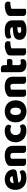

<svg xmlns="http://www.w3.org/2000/svg" viewBox="1938 -2572 649 4566"><g transform="rotate(-90 2263.0 -288.5)"><path d="M309 16Q250 16 199.5 -0.5Q149 -17 111.5 -50Q74 -83 52.5 -133Q31 -183 31 -250Q31 -316 52.5 -363.5Q74 -411 109 -441.5Q144 -472 189 -486.5Q234 -501 281 -501Q334 -501 377.5 -485Q421 -469 452.5 -441Q484 -413 501.5 -374Q519 -335 519 -289Q519 -255 500 -237Q481 -219 447 -214L200 -177Q211 -144 245 -127.5Q279 -111 323 -111Q364 -111 400.5 -121.5Q437 -132 460 -146Q476 -136 487 -118Q498 -100 498 -80Q498 -35 456 -13Q424 4 384 10Q344 16 309 16ZM281 -377Q257 -377 239.5 -369Q222 -361 211 -348.5Q200 -336 194.5 -320.5Q189 -305 188 -289L359 -317Q356 -337 337 -357Q318 -377 281 -377Z M909 -308Q909 -339 891.5 -353.5Q874 -368 844 -368Q824 -368 804.5 -363Q785 -358 771 -348V-1Q761 2 739.5 5Q718 8 695 8Q673 8 655.5 5Q638 2 626 -7Q614 -16 607.5 -31.5Q601 -47 601 -72V-372Q601 -399 612.5 -416Q624 -433 644 -447Q678 -471 729.5 -486Q781 -501 844 -501Q957 -501 1018 -451.5Q1079 -402 1079 -314V-1Q1069 2 1047.5 5Q1026 8 1003 8Q981 8 963.5 5Q946 2 934 -7Q922 -16 915.5 -31.5Q909 -47 909 -72Z M1458 -367Q1433 -367 1410.5 -359Q1388 -351 1371.5 -335.5Q1355 -320 1345 -297Q1335 -274 1335 -243Q1335 -181 1370.5 -150Q1406 -119 1457 -119Q1487 -119 1509 -126Q1531 -133 1548 -141Q1568 -127 1578 -110.5Q1588 -94 1588 -71Q1588 -30 1549 -7.5Q1510 15 1441 15Q1378 15 1327 -3.5Q1276 -22 1239.5 -55.5Q1203 -89 1183 -136Q1163 -183 1163 -240Q1163 -306 1184.5 -355.5Q1206 -405 1243 -437Q1280 -469 1328.5 -485Q1377 -501 1431 -501Q1503 -501 1542 -475Q1581 -449 1581 -408Q1581 -389 1572 -372.5Q1563 -356 1551 -344Q1534 -352 1510 -359.5Q1486 -367 1458 -367Z M2161 -243Q2161 -181 2142 -132.5Q2123 -84 2088.5 -51Q2054 -18 2006 -1Q1958 16 1899 16Q1840 16 1792 -2Q1744 -20 1709.5 -53.5Q1675 -87 1656 -135Q1637 -183 1637 -243Q1637 -302 1656 -350Q1675 -398 1709.5 -431.5Q1744 -465 1792 -483Q1840 -501 1899 -501Q1958 -501 2006 -482.5Q2054 -464 2088.5 -430.5Q2123 -397 2142 -349Q2161 -301 2161 -243ZM1811 -243Q1811 -182 1834.5 -149.5Q1858 -117 1900 -117Q1942 -117 1964.5 -150Q1987 -183 1987 -243Q1987 -303 1964 -335.5Q1941 -368 1899 -368Q1857 -368 1834 -335.5Q1811 -303 1811 -243Z M2552 -308Q2552 -339 2534.5 -353.5Q2517 -368 2487 -368Q2467 -368 2447.5 -363Q2428 -358 2414 -348V-1Q2404 2 2382.5 5Q2361 8 2338 8Q2316 8 2298.5 5Q2281 2 2269 -7Q2257 -16 2250.5 -31.5Q2244 -47 2244 -72V-372Q2244 -399 2255.5 -416Q2267 -433 2287 -447Q2321 -471 2372.5 -486Q2424 -501 2487 -501Q2600 -501 2661 -451.5Q2722 -402 2722 -314V-1Q2712 2 2690.5 5Q2669 8 2646 8Q2624 8 2606.5 5Q2589 2 2577 -7Q2565 -16 2558.5 -31.5Q2552 -47 2552 -72Z M2997 -167Q2997 -141 3013.5 -130Q3030 -119 3060 -119Q3075 -119 3091 -121.5Q3107 -124 3119 -128Q3128 -117 3134.5 -103.5Q3141 -90 3141 -71Q3141 -33 3112.5 -9Q3084 15 3012 15Q2924 15 2876.5 -25Q2829 -65 2829 -155V-583Q2840 -586 2860.5 -589.5Q2881 -593 2904 -593Q2948 -593 2972.5 -577.5Q2997 -562 2997 -512V-448H3128Q3134 -437 3139.5 -420.5Q3145 -404 3145 -384Q3145 -349 3129.5 -333.5Q3114 -318 3088 -318H2997Z M3397 -1Q3387 2 3365.5 5Q3344 8 3321 8Q3299 8 3281.5 5Q3264 2 3252 -7Q3240 -16 3233.5 -31.5Q3227 -47 3227 -72V-372Q3227 -395 3235.5 -411.5Q3244 -428 3260 -441Q3276 -454 3299.5 -464.5Q3323 -475 3350 -483Q3377 -491 3406 -495.5Q3435 -500 3464 -500Q3512 -500 3540 -481.5Q3568 -463 3568 -421Q3568 -407 3564 -393.5Q3560 -380 3554 -369Q3533 -369 3511 -367Q3489 -365 3468 -361Q3447 -357 3428.5 -352.5Q3410 -348 3397 -342Z M3831 -108Q3848 -108 3868.5 -111.5Q3889 -115 3899 -121V-201L3827 -195Q3799 -193 3781 -183Q3763 -173 3763 -153Q3763 -133 3778.5 -120.5Q3794 -108 3831 -108ZM3823 -501Q3877 -501 3921.5 -490Q3966 -479 3997.5 -456.5Q4029 -434 4046 -399.5Q4063 -365 4063 -318V-94Q4063 -68 4048.5 -51.5Q4034 -35 4014 -23Q3949 16 3831 16Q3778 16 3735.5 6Q3693 -4 3662.5 -24Q3632 -44 3615.5 -75Q3599 -106 3599 -147Q3599 -216 3640 -253Q3681 -290 3767 -299L3898 -313V-320Q3898 -349 3872.5 -361.5Q3847 -374 3799 -374Q3761 -374 3725 -366Q3689 -358 3660 -346Q3647 -355 3638 -373.5Q3629 -392 3629 -412Q3629 -438 3641.5 -453.5Q3654 -469 3680 -480Q3709 -491 3748.5 -496Q3788 -501 3823 -501Z M4337 -1Q4327 2 4305.5 5Q4284 8 4261 8Q4239 8 4221.5 5Q4204 2 4192 -7Q4180 -16 4173.5 -31.5Q4167 -47 4167 -72V-372Q4167 -395 4175.5 -411.5Q4184 -428 4200 -441Q4216 -454 4239.5 -464.5Q4263 -475 4290 -483Q4317 -491 4346 -495.5Q4375 -500 4404 -500Q4452 -500 4480 -481.5Q4508 -463 4508 -421Q4508 -407 4504 -393.5Q4500 -380 4494 -369Q4473 -369 4451 -367Q4429 -365 4408 -361Q4387 -357 4368.5 -352.5Q4350 -348 4337 -342Z"/></g></svg>

Font: Baloo Thambi
Style: Regular
Weight: 400
Designer: Aadarsh Rajan and Ek Type
Foundry: Ek Type
Version: Version 1.100;PS 1.000;hotconv 1.0.88;makeotf.lib2.5.647800;